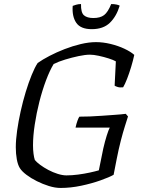

<svg xmlns="http://www.w3.org/2000/svg" viewBox="-20 -928 706 948"><path d="M279 0Q252 0 221.5 -9.5Q191 -19 162 -33.5Q133 -48 110.5 -65Q88 -82 78 -98Q68 -114 63 -141.5Q58 -169 58 -201Q58 -237 64.5 -283Q71 -329 82 -378.5Q93 -428 107 -474Q121 -520 136.5 -558Q152 -596 166 -617Q190 -634 224.5 -652Q259 -670 299 -685.5Q339 -701 379 -710.5Q419 -720 454 -720Q489 -720 526 -711Q563 -702 594 -687.5Q625 -673 643 -657Q637 -629 627.5 -597.5Q618 -566 607.5 -539Q597 -512 588 -497Q572 -495 561 -498.5Q550 -502 546 -505L552 -625Q540 -632 516.5 -639.5Q493 -647 467.5 -652.5Q442 -658 424 -658Q401 -658 368 -651Q335 -644 302 -634Q269 -624 245 -612Q226 -581 207.5 -532Q189 -483 174.5 -426Q160 -369 151.5 -312.5Q143 -256 143 -211Q143 -188 145.5 -169Q148 -150 152 -138Q161 -127 178.5 -114Q196 -101 218.5 -89Q241 -77 265 -69.5Q289 -62 308 -62Q335 -62 365.5 -66Q396 -70 423.5 -76Q451 -82 468 -87L490 -195Q498 -230 507 -258.5Q516 -287 522 -298H353Q357 -317 362.5 -332Q368 -347 372 -352Q395 -352 424 -353Q453 -354 485 -356.5Q517 -359 547.5 -361Q578 -363 601 -366L612 -353Q606 -334 596.5 -304Q587 -274 576.5 -233.5Q566 -193 556 -142L541 -65Q520 -53 476.5 -37.5Q433 -22 381 -11Q329 0 279 0ZM433 -784Q378 -784 356.5 -815.5Q335 -847 339 -899Q344 -901 355.5 -904.5Q367 -908 380 -908Q379 -866 394.5 -852.5Q410 -839 441 -839Q475 -839 494 -853.5Q513 -868 529 -908Q544 -908 555.5 -905.5Q567 -903 571 -900Q555 -847 522.5 -815.5Q490 -784 433 -784Z"/></svg>

Font: Texturina Medium 12pt ExtraLight
Style: Italic
Weight: 250
Italic angle: -11°
Version: Version 1.002